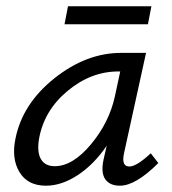

<svg xmlns="http://www.w3.org/2000/svg" viewBox="-20 -584 547 610"><path d="M461 -564 450 -507H185L196 -564ZM459 -97 483 -66Q411 6 361 6Q329 6 314.5 -14.5Q300 -35 309 -77L319 -121Q279 -62 227.5 -28Q176 6 126 6Q68 6 42 -37Q16 -80 29 -143Q51 -254 152.5 -335Q254 -416 365 -416H444L374 -97Q365 -55 391 -55Q414 -55 459 -97ZM154 -56Q211 -56 269 -125.5Q327 -195 345 -278L362 -357H356Q269 -357 194.5 -295Q120 -233 104 -143Q97 -101 110 -78.5Q123 -56 154 -56Z"/></svg>

Font: EauTestInfant Medium
Style: Italic
Weight: 500
Italic angle: -12°
Designer: Christian Thalmann (Catharsis Fonts)
Version: Version 0.001;PS 000.001;hotconv 1.0.88;makeotf.lib2.5.64775